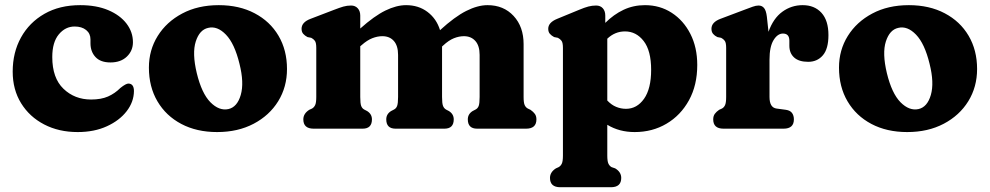

<svg xmlns="http://www.w3.org/2000/svg" viewBox="-20 -512 3939 764"><path d="M509 -344Q509 -310 484.8 -286.8Q460.5 -263.5 419.5 -263.5Q380 -263.5 360 -285Q340 -306.5 340 -340V-355.5Q340 -378.5 322.8 -392.5Q305.5 -406.5 277 -406.5Q240 -406.5 214 -375.2Q188 -344 188 -285Q188 -201.5 232.5 -158.8Q277 -116 342.5 -116Q382.5 -116 409.8 -128Q437 -140 459 -162Q481.5 -180 491.5 -179.5Q513 -178.5 513 -149.5Q512.5 -106.5 484 -69.5Q455.5 -32.5 405.2 -9.5Q355 13.5 289 13.5Q214 13.5 155.8 -16.8Q97.5 -47 64 -101.2Q30.5 -155.5 30.5 -227Q30.5 -303 63.5 -362.8Q96.5 -422.5 156.8 -457Q217 -491.5 299 -491.5Q364 -491.5 411 -471.5Q458 -451.5 483.5 -418Q509 -384.5 509 -344Z M850.5 -491.5Q932 -491.5 993.2 -459.2Q1054.5 -427 1088.2 -369.8Q1122 -312.5 1122 -237.5Q1122 -166 1087 -109.2Q1052 -52.5 989.2 -19.5Q926.5 13.5 844 13.5Q762.5 13.5 701.5 -18.8Q640.5 -51 606.5 -108.8Q572.5 -166.5 572.5 -243Q572.5 -312.5 607.5 -368.8Q642.5 -425 705 -458.2Q767.5 -491.5 850.5 -491.5ZM889 -78Q924 -86 938 -134.2Q952 -182.5 933 -258Q913.5 -338.5 879 -374.2Q844.5 -410 808 -401Q774 -393.5 759 -347Q744 -300.5 763 -221Q782.5 -140.5 817.2 -105.2Q852 -70 889 -78Z M1413.5 -450V-398.5Q1469.5 -448.5 1513.5 -470Q1557.5 -491.5 1596 -491.5Q1645.5 -491.5 1681.2 -464.5Q1717 -437.5 1731 -392Q1789.5 -445.5 1835.2 -468.5Q1881 -491.5 1920 -491.5Q1984 -491.5 2023.8 -448.5Q2063.5 -405.5 2063.5 -336.5V-126Q2063.5 -103 2067.8 -93.8Q2072 -84.5 2080.5 -80L2091 -75Q2102.5 -67 2108.5 -58.5Q2114.5 -50 2114.5 -37Q2114.5 0 2073.5 0H1878.5Q1841.5 0 1841.5 -37Q1841.5 -58 1860.5 -70L1872 -76Q1881 -80.5 1884.8 -90.5Q1888.5 -100.5 1888.5 -126V-293.5Q1888.5 -330 1871.5 -349Q1854.5 -368 1826 -368Q1806.5 -368 1786 -359.8Q1765.5 -351.5 1743.5 -331L1739 -327V-126Q1739 -100.5 1742.8 -90.8Q1746.5 -81 1755 -76L1766.5 -70Q1785.5 -58 1785.5 -37Q1785.5 0 1748.5 0H1554Q1517 0 1517 -37Q1517 -58 1536 -70L1547.5 -76Q1556.5 -80.5 1560.2 -90.5Q1564 -100.5 1564 -126V-293.5Q1564 -330 1547.2 -349Q1530.5 -368 1501.5 -368Q1482 -368 1461.5 -360Q1441 -352 1419 -332.5L1413.5 -328V-126Q1413.5 -100.5 1417.2 -90.5Q1421 -80.5 1429.5 -76L1441 -70Q1460 -58 1460 -37Q1460 0 1423 0H1228Q1187 0 1187 -37Q1187 -60 1210.5 -75L1221.5 -80Q1229.5 -84.5 1234 -93.8Q1238.5 -103 1238.5 -126V-321.5Q1238.5 -342 1233 -349.5Q1227.5 -357 1218.5 -361.5L1203.5 -364.5Q1193 -370 1186.5 -377.5Q1180 -385 1180 -397.5Q1180 -423.5 1215.5 -437L1309.5 -473Q1331.5 -481.5 1346.2 -485.8Q1361 -490 1377 -490Q1393.5 -490 1403.5 -479Q1413.5 -468 1413.5 -450Z M2388.5 -450V-421Q2422 -454.5 2461.2 -473Q2500.5 -491.5 2546.5 -491.5Q2606 -491.5 2653 -461Q2700 -430.5 2727.2 -377Q2754.5 -323.5 2754.5 -253.5Q2754.5 -173 2721.5 -113Q2688.5 -53 2632.2 -19.8Q2576 13.5 2505.5 13.5Q2444 13.5 2396.5 -15.5V107Q2396.5 130 2401 139.2Q2405.5 148.5 2413.5 153L2428 158Q2452 172.5 2452 196Q2452 233 2411 233H2209.5Q2168.5 233 2168.5 196Q2168.5 173 2192 158L2203 153Q2211 148.5 2215.5 139.2Q2220 130 2220 107V-321.5Q2220 -342 2214.5 -349.5Q2209 -357 2200 -361.5L2185 -364.5Q2174.5 -370 2168 -377.5Q2161.5 -385 2161.5 -397.5Q2161.5 -422.5 2197 -437L2284.5 -473Q2306 -482 2321 -486Q2336 -490 2352 -490Q2369 -490 2378.8 -479Q2388.5 -468 2388.5 -450ZM2467 -387Q2427 -387 2396.5 -358V-112Q2413 -94.5 2431.8 -86.8Q2450.5 -79 2471 -79Q2514.5 -79 2542.8 -119Q2571 -159 2571 -234Q2571 -310.5 2541.2 -348.8Q2511.5 -387 2467 -387Z M3031.5 -445.5 3038 -385.5Q3057 -439 3093 -465.2Q3129 -491.5 3174 -491.5Q3221 -491.5 3248.8 -461Q3276.5 -430.5 3276.5 -372.5Q3276.5 -317.5 3254.2 -291.8Q3232 -266 3196 -266Q3159 -266 3140 -283.2Q3121 -300.5 3121 -330V-350Q3121 -378.5 3095.5 -378.5Q3074 -378.5 3058 -352.2Q3042 -326 3042 -274.5V-126Q3042 -83.5 3070.5 -80L3107.5 -75Q3124.5 -72.5 3131.8 -62.2Q3139 -52 3139 -37Q3139 0 3098 0H2859Q2818 0 2818 -37Q2818 -50 2824.2 -58.8Q2830.5 -67.5 2841.5 -75L2852.5 -80Q2860.5 -84 2865 -93.5Q2869.5 -103 2869.5 -126V-321.5Q2869.5 -342 2864 -349.5Q2858.5 -357 2849.5 -361.5L2834.5 -364.5Q2824 -369.5 2817.5 -377.2Q2811 -385 2811 -397.5Q2811 -423.5 2846.5 -437L2942 -473Q2961.5 -480.5 2974.8 -485.2Q2988 -490 2998.5 -490Q3012 -490 3020.2 -480.2Q3028.5 -470.5 3031.5 -445.5Z M3596.5 -491.5Q3678 -491.5 3739.2 -459.2Q3800.5 -427 3834.2 -369.8Q3868 -312.5 3868 -237.5Q3868 -166 3833 -109.2Q3798 -52.5 3735.2 -19.5Q3672.5 13.5 3590 13.5Q3508.5 13.5 3447.5 -18.8Q3386.5 -51 3352.5 -108.8Q3318.5 -166.5 3318.5 -243Q3318.5 -312.5 3353.5 -368.8Q3388.5 -425 3451 -458.2Q3513.5 -491.5 3596.5 -491.5ZM3635 -78Q3670 -86 3684 -134.2Q3698 -182.5 3679 -258Q3659.5 -338.5 3625 -374.2Q3590.5 -410 3554 -401Q3520 -393.5 3505 -347Q3490 -300.5 3509 -221Q3528.5 -140.5 3563.2 -105.2Q3598 -70 3635 -78Z"/></svg>

Font: Fraunces 9pt SuperSoft
Style: Bold
Weight: 700
Version: Version 1.000;[b76b70a41]